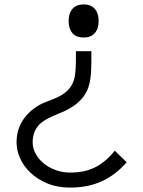

<svg xmlns="http://www.w3.org/2000/svg" viewBox="-20 -840 649 870"><path d="M427 -745Q427 -710 409.5 -690Q392 -670 359 -670Q325 -670 308 -690Q291 -710 291 -745Q291 -780 308.5 -800Q326 -820 359 -820Q392 -820 409.5 -800Q427 -780 427 -745ZM554 -105Q506 -49 443 -19.5Q380 10 298 10Q239 10 194 -9Q149 -28 118 -57.5Q87 -87 71 -123Q55 -159 55 -194Q55 -259 91 -306Q127 -353 183 -376L221 -391Q254 -404 274 -419.5Q294 -435 305.5 -455.5Q317 -476 320.5 -503.5Q324 -531 324 -569V-608H394V-560Q394 -515 389 -480Q384 -445 368 -417Q352 -389 322 -366Q292 -343 243 -324L220 -314Q171 -294 149.5 -265.5Q128 -237 128 -194Q128 -169 141 -144.5Q154 -120 176.5 -101Q199 -82 230.5 -70Q262 -58 298 -58Q366 -58 414 -83.5Q462 -109 500 -157Z"/></svg>

Font: TypoPRO Sinkin Sans
Style: 300 Light
Weight: 300
Designer: Keith Bates
Foundry: K-Type
Version: Sinkin Sans (version 1.0)  by Keith Bates   •   © 2014   www